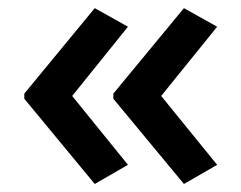

<svg xmlns="http://www.w3.org/2000/svg" viewBox="-20 -505 596 474"><path d="M259.8 -273.9 434.1 -484.9 516.1 -439 377.9 -268.1 516.1 -98.1 434.1 -50.8 259.8 -261.2ZM40 -273.9 213.9 -484.9 295.9 -439 158.2 -268.1 295.9 -98.1 213.9 -50.8 40 -261.2Z"/></svg>

Font: OpenSans-Semibold
Style: Regular
Weight: 600
Foundry: Ascender Corporation
Version: Version 1.10